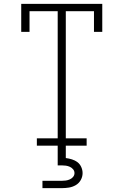

<svg xmlns="http://www.w3.org/2000/svg" viewBox="-20 -755 640 995"><path d="M171 0V-38H279V-697H133V-590H90V-735H510V-590H467V-697H321V-38H429V0ZM200 220V182H300Q311 182 321.5 180.5Q332 179 342 174.5Q352 170 359 161.5Q366 153 366 142Q366 131 359 122.5Q352 114 342 109.5Q332 105 321.5 103.5Q311 102 300 102H279V0H321V64Q337 66 353 71Q369 76 381.5 85.5Q394 95 401 110.5Q408 126 408 142Q408 161 398.5 178Q389 195 372.5 204.5Q356 214 337.5 217Q319 220 300 220Z"/></svg>

Font: Iosevka Curly Slab XLtEx
Style: Regular
Weight: 200
Width: 7
Monospace: yes
Designer: Belleve Invis
Foundry: Belleve Invis
Version: Version 11.1.0; ttfautohint (v1.8.3)